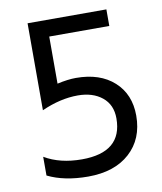

<svg xmlns="http://www.w3.org/2000/svg" viewBox="-77 -716 663 787"><g transform="rotate(-10 254.5 -323.0)"><path d="M169 -585V-389Q214 -399 247 -399Q347 -399 405.5 -346Q464 -293 464 -204Q464 -107 400.5 -49.5Q337 8 227 8Q128 8 59 -26V-104Q123 -66 214 -66Q382 -66 382 -207Q382 -264 343 -295.5Q304 -327 242 -327Q169 -327 91 -292V-654H419V-585Z"/></g></svg>

Font: Hind Regular
Style: Regular
Weight: 400
Designer: Manushi Parikh, Satya Rajpurohit
Foundry: Indian Type Foundry
Version: Version 1.201;PS 1.0;hotconv 1.0.78;makeotf.lib2.5.61930; tt